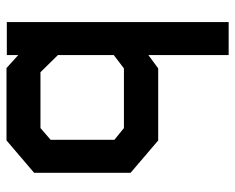

<svg xmlns="http://www.w3.org/2000/svg" viewBox="-88 -430 740 605"><g transform="rotate(-90 282.5 -128.0)"><path d="M411 222V-31L369 0H142L40 -87V-391L142 -478H370L411 -441V-477H515V222ZM411 -316 357 -371H181L144 -339V-138L181 -108H369L411 -140Z"/></g></svg>

Font: Turret Road ExtraBold
Style: Regular
Weight: 800
Designer: Noponies
Foundry: Noponies
Version: Version 1.001; ttfautohint (v1.8)